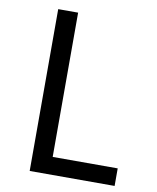

<svg xmlns="http://www.w3.org/2000/svg" viewBox="-90 -895 786 964"><g transform="rotate(10 303.0 -412.5)"><path d="M128 0V-825H229.5V-89.5H561V0Z"/></g></svg>

Font: Spartan Thin Medium
Style: Regular
Weight: 500
Version: Version 1.004